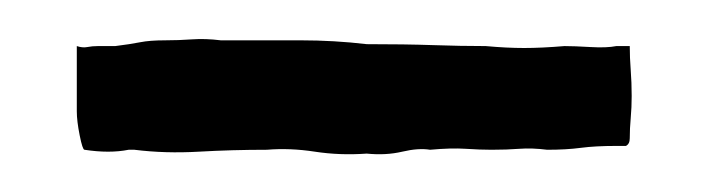

<svg xmlns="http://www.w3.org/2000/svg" viewBox="-20 -16 369 100"><path d="M20 8Q23 9 25.5 8.5Q28 8 31 8H40Q48 7 53 6Q58 5 66 5Q73 5 80 4.5Q87 4 95 5H97Q119 5 136.5 5Q154 5 171 7Q191 7 205.5 7.5Q220 8 233 8Q244 9 253 9Q262 9 274 8Q279 8 287.5 8.5Q296 9 301 8H308Q308 14 308.5 20.5Q309 27 309 34Q309 40 308.5 45.5Q308 51 308 56Q308 59 306 60H301Q290 60 282.5 61Q275 62 265 62Q257 61 250.5 61.5Q244 62 236 62Q230 62 222.5 61.5Q215 61 204 62Q198 61 189.5 63Q181 65 171 64Q157 65 144 63Q131 61 119 62Q101 62 83.5 63Q66 64 50 62H47Q37 64 24 62Q23 62 21.5 54.5Q20 47 20 42Z"/></svg>

Font: Kirang Haerang
Style: Regular
Weight: 400
Version: Version 1.00